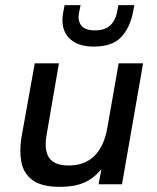

<svg xmlns="http://www.w3.org/2000/svg" viewBox="-20 -716 610 746"><path d="M213 10Q141 10 106 -16.5Q71 -43 63 -86.5Q55 -130 63 -180L115 -470H209L161 -192Q157 -171 157.5 -150Q158 -129 166 -111.5Q174 -94 193.5 -83.5Q213 -73 248 -73Q308 -73 346 -109.5Q384 -146 397 -219L441 -470H536L454 0H363L374 -59Q345 -23 307 -6.5Q269 10 213 10ZM344 -535Q279 -535 247 -569.5Q215 -604 225 -665L231 -696H293L287 -665Q281 -637 295.5 -617.5Q310 -598 349 -598Q386 -598 406.5 -616Q427 -634 434 -665L440 -696H502L496 -665Q484 -607 450 -571Q416 -535 344 -535Z"/></svg>

Font: Gantari Medium
Style: Italic
Weight: 500
Italic angle: -10°
Designer: Anugrah Pasau
Foundry: Lafontype
Version: Version 1.000